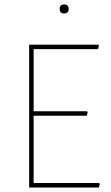

<svg xmlns="http://www.w3.org/2000/svg" viewBox="-20 -836 494 856"><path d="M246 -796Q246 -816 266 -816Q286 -816 286 -796Q286 -776 266 -776Q246 -776 246 -796ZM422 -20 425 -16 421 0H110V-637H418L421 -633L417 -617H130V-340H368L371 -336L367 -320H130V-20Z"/></svg>

Font: Alegreya Sans SC Thin
Style: Regular
Weight: 100
Designer: Juan Pablo del Peral
Foundry: Huerta Tipografica
Version: Version 2.007